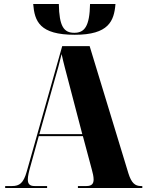

<svg xmlns="http://www.w3.org/2000/svg" viewBox="-20 -946 736 966"><path d="M356 -771C527 -771 554 -840 561 -926H433C431 -813 405 -781 354 -781C301 -781 278 -813 276 -926H147C154 -839 179 -771 356 -771ZM6 0H217V-10H154C130 -10 120 -20 120 -43C120 -59 125 -81 133 -109L175 -261H397L442 -93C447 -75 451 -58 451 -43C451 -23 443 -10 415 -10H372V0H696V-10H689C659 -10 641 -26 626 -74L431 -714H293L114 -81C98 -25 78 -10 41 -10H6ZM178 -271 256 -548C268 -588 279 -629 290 -674C300 -627 313 -581 322 -546L394 -271Z"/></svg>

Font: Noto Serif Display Condensed Black
Style: Regular
Weight: 900
Width: 3
Designer: Monotype Design Team
Foundry: Monotype Imaging Inc.
Version: Version 2.009